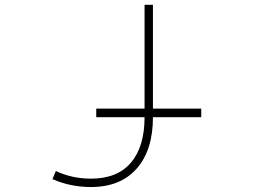

<svg xmlns="http://www.w3.org/2000/svg" viewBox="-20 -752 1040 784"><path d="M373 -273.4V-308.6H570.3V-732.4H604.5V-308.6H801.8V-273.4H604.5Q604.5 -138.7 538.1 -63.5Q471.7 11.7 351.6 11.7Q267.6 11.7 194.3 -20.5L208 -53.7Q274.4 -22.5 351.6 -22.5Q459 -22.5 514.6 -87.9Q570.3 -153.3 570.3 -273.4Z"/></svg>

Font: Gen Shin Gothic Monospace ExtraLight
Style: Regular
Weight: 200
Designer: [Source Han Sans]
Ryoko NISHIZUKA  (kana & ideographs); Paul D. Hunt (Latin, Greek & Cyrillic); Wenlong ZHANG  (bopomofo
Version: Version 1.002.20150607